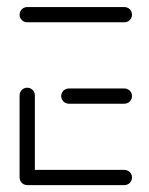

<svg xmlns="http://www.w3.org/2000/svg" viewBox="-20 -539 434 559"><path d="M37 -22.2V-261.5Q37 -267.4 40 -272.6Q43 -277.8 48.1 -280.7Q53.3 -283.7 59.3 -283.7Q65.2 -283.7 70.4 -280.7Q75.6 -277.8 78.5 -272.6Q81.5 -267.4 81.5 -261.5V-22.2ZM364.4 -22.2Q364.4 -16.3 361.5 -11.1Q358.5 -5.9 353.3 -3Q348.1 0 342.2 0H59.3Q53.3 0 48.1 -3Q43 -5.9 40 -11.1Q37 -16.3 37 -22.2Q37 -28.1 40 -33.3Q43 -38.5 48.1 -41.5Q53.3 -44.4 59.3 -44.4H342.2Q348.1 -44.4 353.3 -41.5Q358.5 -38.5 361.5 -33.3Q364.4 -28.1 364.4 -22.2ZM158.1 -259.3Q158.1 -265.2 161.1 -270.4Q164.1 -275.6 169.3 -278.5Q174.4 -281.5 180.4 -281.5H342.2Q348.1 -281.5 353.3 -278.5Q358.5 -275.6 361.5 -270.4Q364.4 -265.2 364.4 -259.3Q364.4 -253.3 361.5 -248.1Q358.5 -243 353.3 -240Q348.1 -237 342.2 -237H180.4Q174.4 -237 169.3 -240Q164.1 -243 161.1 -248.1Q158.1 -253.3 158.1 -259.3ZM37 -496.3Q37 -502.2 40 -507.4Q43 -512.6 48.1 -515.6Q53.3 -518.5 59.3 -518.5H342.2Q348.1 -518.5 353.3 -515.6Q358.5 -512.6 361.5 -507.4Q364.4 -502.2 364.4 -496.3Q364.4 -490.4 361.5 -485.2Q358.5 -480 353.3 -477Q348.1 -474.1 342.2 -474.1H59.3Q53.3 -474.1 48.1 -477Q43 -480 40 -485.2Q37 -490.4 37 -496.3Z"/></svg>

Font: 26F Galaxy Sans
Style: Regular
Weight: 400
Designer: C₂₉H₂₅N₃O₅
Version: Version 1.100;FEAKit 1.0